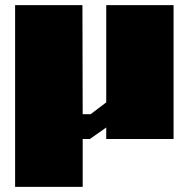

<svg xmlns="http://www.w3.org/2000/svg" viewBox="-20 -543 742 750"><path d="M39 187V-523H302L303 -97H334L395 -143V-523H658V0H395V-45L331 0H303V187Z"/></svg>

Font: Tomorrow ExtraBold
Style: Regular
Weight: 800
Designer: Tony de Marco, Monica Rizzolli
Foundry: Just in Type
Version: Version 2.002